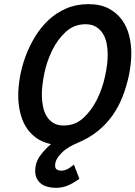

<svg xmlns="http://www.w3.org/2000/svg" viewBox="-20 -690 654 927"><path d="M500 -426Q500 -453 495 -479.5Q490 -506 477.5 -526.5Q465 -547 444.5 -560Q424 -573 393 -573Q338 -573 298 -536.5Q258 -500 232 -447Q206 -394 194 -335.5Q182 -277 182 -233Q182 -206 187 -179Q192 -152 204 -131Q216 -110 236.5 -97Q257 -84 288 -84Q343 -84 383 -121Q423 -158 449 -211Q475 -264 487.5 -323Q500 -382 500 -426ZM68 -228Q68 -270 76.5 -319Q85 -368 103 -417Q121 -466 148.5 -511.5Q176 -557 213.5 -592.5Q251 -628 299.5 -649Q348 -670 407 -670Q465 -670 504.5 -649Q544 -628 568.5 -594.5Q593 -561 603.5 -518.5Q614 -476 614 -433Q614 -407 611 -381Q608 -355 603 -329Q592 -276 573 -226.5Q554 -177 524.5 -134.5Q495 -92 452.5 -57.5Q410 -23 352 1Q333 9 314 20Q295 31 280 45.5Q265 60 255.5 76Q246 92 246 110Q246 134 277 134Q288 134 299 129.5Q310 125 321 117L337 105L363 173L355 179Q333 195 306.5 206Q280 217 250 217Q231 217 212.5 212.5Q194 208 180.5 198.5Q167 189 158.5 173.5Q150 158 150 136Q150 95 173 63Q196 31 226 6Q181 -4 150.5 -27.5Q120 -51 102 -83Q84 -115 76 -153Q68 -191 68 -228Z"/></svg>

Font: Codetta
Style: Bold Italic
Weight: 700
Italic angle: -11°
Designer: Ulrich Proeller
Foundry: PROSA GmbH
Version: Version 2.00;September 29, 2018;FontCreator 11.5.0.2427 64-b